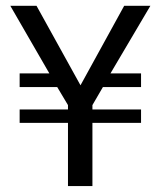

<svg xmlns="http://www.w3.org/2000/svg" viewBox="-20 -624 540 644"><path d="M14.6 -604.5H102.5L250 -337.9L396.5 -604.5H484.4L350.6 -377.9H453.1V-332H325.2L290 -271.5V-256.8H453.1V-211.9H290V0H208V-211.9H45.9V-256.8H208V-271.5L171.9 -332H45.9V-377.9H145.5Z"/></svg>

Font: BabelStone Coelbren y Beirdd
Style: Regular
Weight: 400
Designer: Andrew West
Foundry: BabelStone
Version: Version 1.00;September 27, 2022